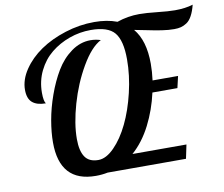

<svg xmlns="http://www.w3.org/2000/svg" viewBox="-82 -850 1113 956"><g transform="rotate(-10 475.0 -372.0)"><path d="M469.2 -655.8Q418.5 -629.4 370.4 -546.6Q322.3 -463.9 294.2 -366Q266.1 -268.1 266.1 -190.9Q266.1 -131.3 286.6 -100.6Q307.1 -69.8 354 -69.8Q393.6 -69.8 435.1 -112.1Q476.6 -154.3 508.5 -220.5Q540.5 -286.6 560.8 -372.1Q581.1 -457.5 581.1 -539.1Q581.1 -634.3 547.9 -674.1Q514.6 -713.9 428.2 -713.9Q372.1 -713.9 319.6 -695.1Q267.1 -676.3 225.8 -642.8Q184.6 -609.4 159.7 -558.6Q134.8 -507.8 134.8 -448.2Q134.8 -405.8 145 -393.1Q100.6 -393.1 77.4 -412.8Q54.2 -432.6 54.2 -477.1Q54.2 -528.3 88.1 -578.6Q122.1 -628.9 176.8 -666.3Q231.4 -703.6 304.4 -726.8Q377.4 -750 452.1 -750Q516.6 -750 566.9 -731Q621.6 -750 680.2 -750Q714.8 -750 770.3 -743.9Q825.7 -737.8 858.9 -737.8Q911.6 -737.8 950.2 -750Q941.9 -716.8 929.9 -695.1Q918 -673.3 902.6 -663.3Q887.2 -653.3 872.8 -649.7Q858.4 -646 838.9 -646Q810.1 -646 776.4 -651.1Q742.7 -656.2 702.1 -664.8Q661.6 -673.3 641.1 -676.8Q693.8 -614.3 693.8 -497.1Q693.8 -456.1 688 -413.1H816.9L803.2 -354H676.8Q658.2 -269.5 620.1 -194.6Q582 -119.6 525.9 -69.8H798.8L784.2 0H388.2Q359.4 5.9 328.1 5.9Q146 5.9 146 -194.8Q146 -245.1 156.5 -305.7Q167 -366.2 189.7 -429.9Q212.4 -493.7 243.4 -545.7Q274.4 -597.7 320.1 -630.9Q365.7 -664.1 418 -664.1Q443.8 -664.1 469.2 -655.8Z"/></g></svg>

Font: Lobster Two
Style: Italic
Weight: 400
Designer: Pablo Impallari
Foundry: Pablo Impallari. www.impallari.com
Version: Version 1.006